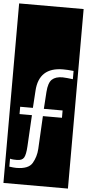

<svg xmlns="http://www.w3.org/2000/svg" viewBox="-82 -954 546 1204"><g transform="rotate(5 191.0 -352.0)"><path d="M-12 -917H394V213H-12ZM51 -226H129L118 -29Q115 24 103.5 43Q92 62 60 62Q51 62 39.5 61.5Q28 61 16 58V108Q45 112 60 112Q137 112 160.5 71.5Q184 31 187 -18L198 -226H318V-272H200L207 -379Q211 -437 233.5 -458Q256 -479 300 -479Q314 -479 330 -477Q346 -475 365 -473V-525Q349 -527 330 -528Q311 -529 299 -529Q147 -529 138 -381L131 -272H51Z"/></g></svg>

Font: Zilla Slab Highlight Regular
Style: Regular
Weight: 400
Designer: Typotheque Type Foundry
Foundry: Typotheque type foundry
Version: Version 1.1; 2017; ttfautohint (v1.6)